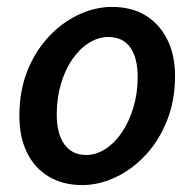

<svg xmlns="http://www.w3.org/2000/svg" viewBox="-20 -523 560 555"><path d="M217 12Q162 12 121 -12.5Q80 -37 58 -82Q36 -127 36 -188Q36 -259 58.5 -316.5Q81 -374 120 -416Q159 -458 207 -480.5Q255 -503 304 -503Q360 -503 400.5 -478.5Q441 -454 463.5 -409Q486 -364 486 -303Q486 -233 463 -175Q440 -117 401.5 -75.5Q363 -34 315 -11Q267 12 217 12ZM229 -75Q258 -75 285 -92.5Q312 -110 332.5 -140.5Q353 -171 365.5 -212Q378 -253 378 -300Q378 -356 356.5 -386Q335 -416 293 -416Q264 -416 237 -399Q210 -382 189 -351.5Q168 -321 156 -280Q144 -239 144 -192Q144 -137 166 -106Q188 -75 229 -75Z"/></svg>

Font: Source Sans 3 SemiBold
Style: Italic
Weight: 600
Italic angle: -11°
Designer: Paul D. Hunt
Foundry: Adobe
Version: Version 3.046;hotconv 1.0.118;makeotfexe 2.5.65603